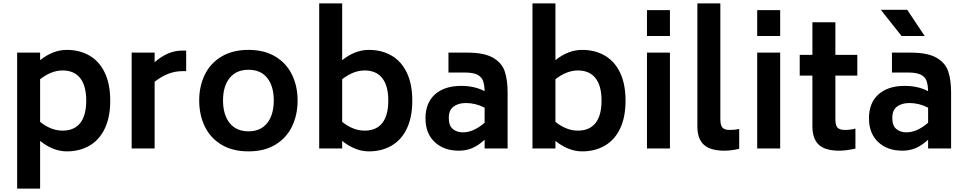

<svg xmlns="http://www.w3.org/2000/svg" viewBox="-20 -866 5633 1120"><path d="M623 -279Q623 -182 591 -115.5Q559 -49 501.5 -16Q444 17 370 17Q290 17 214 -44V234H80V-559H214V-515Q289 -575 370 -575Q444 -575 501.5 -542Q559 -509 591 -442.5Q623 -376 623 -279ZM483 -279Q483 -365 448 -410Q413 -455 345 -455Q280 -455 214 -404V-155Q278 -104 345 -104Q413 -104 448 -148.5Q483 -193 483 -279Z M1066 -571V-451H1043Q961 -451 882 -389V0H748V-559H882V-503Q959 -571 1043 -571Z M1142 -280Q1142 -363 1174.5 -430Q1207 -497 1272 -536Q1337 -575 1430 -575Q1522 -575 1586.5 -536Q1651 -497 1683.5 -430Q1716 -363 1716 -280Q1716 -196 1683.5 -128.5Q1651 -61 1586.5 -22Q1522 17 1430 17Q1337 17 1272 -22Q1207 -61 1174.5 -128.5Q1142 -196 1142 -280ZM1577 -280Q1577 -363 1539 -411Q1501 -459 1430 -459Q1358 -459 1319.5 -411Q1281 -363 1281 -280Q1281 -197 1319.5 -148.5Q1358 -100 1430 -100Q1501 -100 1539 -148.5Q1577 -197 1577 -280Z M2385 -279Q2385 -182 2353 -115.5Q2321 -49 2263.5 -16Q2206 17 2132 17Q2052 17 1976 -44V0H1842V-846H1976V-515Q2051 -575 2132 -575Q2206 -575 2263.5 -542Q2321 -509 2353 -442.5Q2385 -376 2385 -279ZM2245 -279Q2245 -365 2210 -410Q2175 -455 2107 -455Q2042 -455 1976 -404V-155Q2040 -104 2107 -104Q2175 -104 2210 -148.5Q2245 -193 2245 -279Z M2941 -326V0H2807V-51Q2770 -17 2734.5 -2Q2699 13 2657 13Q2569 13 2515.5 -37.5Q2462 -88 2462 -176Q2462 -266 2517.5 -315.5Q2573 -365 2670 -365Q2749 -365 2807 -334Q2806 -372 2797.5 -395Q2789 -418 2764 -430.5Q2739 -443 2690 -443H2596V-559H2705Q2804 -559 2855.5 -529.5Q2907 -500 2924 -450.5Q2941 -401 2941 -326ZM2807 -150V-238Q2754 -265 2698 -265Q2654 -265 2626 -244.5Q2598 -224 2598 -178Q2598 -133 2621.5 -113.5Q2645 -94 2681 -94Q2742 -94 2807 -150Z M3629 -279Q3629 -182 3597 -115.5Q3565 -49 3507.5 -16Q3450 17 3376 17Q3296 17 3220 -44V0H3086V-846H3220V-515Q3295 -575 3376 -575Q3450 -575 3507.5 -542Q3565 -509 3597 -442.5Q3629 -376 3629 -279ZM3489 -279Q3489 -365 3454 -410Q3419 -455 3351 -455Q3286 -455 3220 -404V-155Q3284 -104 3351 -104Q3419 -104 3454 -148.5Q3489 -193 3489 -279Z M3754 -807H3888V-656H3754ZM3754 -559H3888V0H3754Z M4048 -128V-846H4182V-172Q4182 -136 4194 -122Q4206 -108 4237 -108Q4268 -108 4292 -114V2Q4245 13 4206 13Q4124 13 4086 -21.5Q4048 -56 4048 -128Z M4397 -807H4531V-656H4397ZM4397 -559H4531V0H4397Z M4853 -425V-172Q4853 -136 4865 -122Q4877 -108 4909 -108Q4941 -108 4970 -116V1Q4913 13 4876 13Q4793 13 4756 -22Q4719 -57 4719 -130V-425H4645V-546H4719V-736H4853V-546H4981V-425Z M5049 0ZM5528 -326V0H5394V-51Q5357 -17 5321.5 -2Q5286 13 5244 13Q5156 13 5102.5 -37.5Q5049 -88 5049 -176Q5049 -266 5104.5 -315.5Q5160 -365 5257 -365Q5336 -365 5394 -334Q5393 -372 5384.5 -395Q5376 -418 5351 -430.5Q5326 -443 5277 -443H5183V-559H5292Q5391 -559 5442.5 -529.5Q5494 -500 5511 -450.5Q5528 -401 5528 -326ZM5394 -150V-238Q5341 -265 5285 -265Q5241 -265 5213 -244.5Q5185 -224 5185 -178Q5185 -133 5208.5 -113.5Q5232 -94 5268 -94Q5329 -94 5394 -150ZM5118 -809H5272L5374 -656H5239Z"/></svg>

Font: Biryani
Style: Bold
Weight: 700
Designer: Dan Reynolds and Mathieu Reguer
Foundry: Dan Reynolds and Mathieu Reguer
Version: Version 1.004; ttfautohint (v1.1) -l 5 -r 5 -G 72 -x 0 -D la